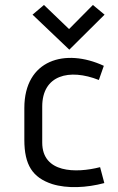

<svg xmlns="http://www.w3.org/2000/svg" viewBox="-20 -743 476 773"><path d="M383 -70C285 -45 150 -46 150 -169V-314C150 -441 259 -468 378 -421L398 -478C243 -550 78 -503 78 -308V-180C78 -79 111 -28 190 -2C251 17 329 13 400 -6ZM401 -684 354 -723 258 -626 157 -723 111 -684 259 -543Z"/></svg>

Font: Advent Pro
Style: Medium
Weight: 500
Designer: Andreas Kalpakidis
Foundry: Andreas Kalpakidis
Version: Version 2.002 2008